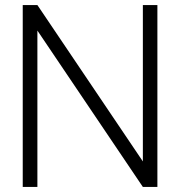

<svg xmlns="http://www.w3.org/2000/svg" viewBox="-20 -740 713 760"><path d="M70 0V-720H128L545.5 -101V-720H603V0H545.5L128 -619V0Z"/></svg>

Font: Vela Sans Light
Style: Regular
Weight: 300
Designer: Principal design: Mikhail Sharanda - project Manrope.
Design modification: Ravid Balaliev
Foundry: Mikhail Sharanda
Version: Version 1.001